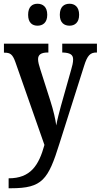

<svg xmlns="http://www.w3.org/2000/svg" viewBox="-20 -769 537 1024"><path d="M351 -632C377 -632 402 -647 402 -690C402 -734 377 -749 351 -749C323 -749 299 -734 299 -690C299 -647 323 -632 351 -632ZM180 -632C207 -632 232 -647 232 -690C232 -734 207 -749 180 -749C153 -749 130 -734 130 -690C130 -647 153 -632 180 -632ZM26 182V235H39C206 235 237 189 297 -3L428 -416C446 -475 462 -489 495 -489H497V-536H312V-489H316C352 -487 370 -479 370 -452C370 -436 365 -415 360 -399L305 -204C296 -170 286 -134 280 -100C276 -131 266 -177 248 -233L195 -399C188 -420 183 -439 183 -453C183 -476 197 -489 235 -489H238V-536H1V-488H5C34 -488 47 -480 62 -438L217 4C187 113 143 182 26 182Z"/></svg>

Font: Noto Serif Tamil Condensed SemiBold
Style: Regular
Weight: 600
Width: 3
Designer: Indian Type Foundry, Tom Grace, and the Monotype Design Team
Foundry: Monotype Imaging Inc.
Version: Version 2.004